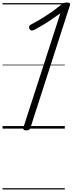

<svg xmlns="http://www.w3.org/2000/svg" viewBox="-20 -1016 574 1517"><path d="M187 14Q173 14 167 8Q161 2 165 -9L457 -911Q422 -886 386 -861.5Q350 -837 315.5 -816.5Q281 -796 253 -781Q239 -774 229 -775Q219 -776 212 -789Q207 -802 211.5 -810Q216 -818 230 -825Q265 -843 304.5 -867Q344 -891 383.5 -918.5Q423 -946 458 -974Q468 -984 476 -988.5Q484 -993 491.5 -994.5Q499 -996 509 -996Q523 -996 529.5 -991Q536 -986 532 -973L220 -5Q217 5 209.5 9.5Q202 14 187 14ZM0 471H492V481H0ZM0 -20H492V0H0ZM0 -505H492V-500H0ZM0 -991H492V-981H0Z"/></svg>

Font: Playwrite IE Guides
Style: Regular
Weight: 400
Designer: Veronika Burian, José Scaglione
Foundry: TypeTogether
Version: Version 1.003